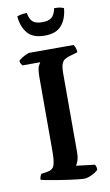

<svg xmlns="http://www.w3.org/2000/svg" viewBox="-100 -962 582 1012"><g transform="rotate(-10 191.5 -456.5)"><path d="M264 0Q256 0 234 -2.5Q212 -5 182.5 -9Q153 -13 123 -18Q93 -23 69.5 -27.5Q46 -32 38 -35Q38 -44 41.5 -52.5Q45 -61 48 -65L77 -69Q108 -73 117 -95Q126 -117 126 -172V-566Q126 -613 134.5 -628.5Q143 -644 144 -645H49Q46 -648 42 -655Q38 -662 37 -671Q43 -678 55 -685.5Q67 -693 79.5 -698.5Q92 -704 98 -704H333Q337 -699 341.5 -687.5Q346 -676 346 -663L302 -650Q288 -646 276.5 -639Q265 -632 259 -615.5Q253 -599 253 -564V-144Q253 -117 246.5 -99Q240 -81 235 -75L335 -63Q337 -60 339.5 -52.5Q342 -45 342 -35Q328 -21 305 -10.5Q282 0 264 0ZM192 -779Q130 -779 101 -813Q72 -847 67 -904Q73 -907 87 -910Q101 -913 119 -913Q126 -877 142.5 -864Q159 -851 192 -851Q225 -851 241.5 -864Q258 -877 266 -913Q288 -913 300 -910Q312 -907 317 -904Q312 -847 283 -813Q254 -779 192 -779Z"/></g></svg>

Font: Texturina 72pt
Style: Bold
Weight: 700
Designer: Guillermo Torres Carreño
Foundry: Omnibus-Type
Version: Version 1.002; ttfautohint (v1.8.3)